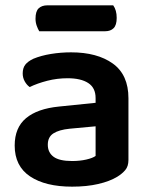

<svg xmlns="http://www.w3.org/2000/svg" viewBox="-20 -684 562 719"><path d="M338 -100V-211L241 -202Q201 -198 180 -184.5Q159 -171 159 -142Q159 -113 180.5 -97Q202 -81 250 -81Q279 -81 303 -86.5Q327 -92 338 -100ZM461 -316V-85Q461 -61 449 -47Q437 -33 419 -22Q391 -5 348 5Q305 15 250 15Q150 15 92.5 -23.5Q35 -62 35 -139Q35 -206 77.5 -241.5Q120 -277 201 -285L338 -299V-317Q338 -355 310.5 -373Q283 -391 233 -391Q194 -391 157 -381.5Q120 -372 91 -358Q80 -366 72.5 -379.5Q65 -393 65 -409Q65 -429 74.5 -441.5Q84 -454 105 -464Q134 -476 171 -482Q208 -488 246 -488Q344 -488 402.5 -446Q461 -404 461 -316ZM127 -567Q122 -575 117.5 -587.5Q113 -600 113 -614Q113 -642 125 -653Q137 -664 157 -664H404Q417 -646 417 -617Q417 -590 405.5 -578.5Q394 -567 374 -567Z"/></svg>

Font: Baloo 2 Latin SemiBold
Style: Regular
Weight: 400
Designer: Sarang Kulkarni and Ek Type
Foundry: Ek Type
Version: Version 1.001